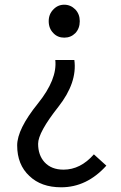

<svg xmlns="http://www.w3.org/2000/svg" viewBox="-20 -577 514 816"><path d="M105 171Q53 123 53 41Q53 -28 141 -137Q224 -240 215 -322H296Q309 -226 228 -123Q142 -14 142 34Q142 82 169 112Q198 144 250 144Q322 144 379 79L432 127Q349 219 240 219Q155 219 105 171ZM207 -436Q187 -456 187 -487Q187 -517 207 -537Q226 -557 253 -557Q280 -557 300 -537Q319 -517 319 -487Q319 -456 300 -436Q281 -417 253 -417Q225 -417 207 -436Z"/></svg>

Font: KaiGen Gothic CN Regular
Style: Regular
Weight: 400
Designer: Ryoko NISHIZUKA  (kana & ideographs); Paul D. Hunt (Latin, Greek & Cyrillic); Wenlong ZHANG  (bopomofo); Sandoll Communi
Foundry: Adobe Systems Incorporated
Version: Version 1.002.20150501